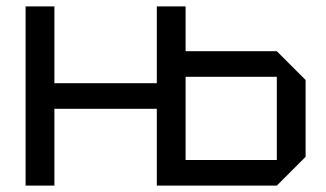

<svg xmlns="http://www.w3.org/2000/svg" viewBox="-20 -580 1020 600"><path d="M470 0V-240H150V0H60V-560H150V-320H470V-560H560V-420H845L935 -330V-90L845 0ZM560 -80H845V-340H560Z"/></svg>

Font: Tektur
Style: Regular
Weight: 400
Designer: Adam Jagosz
Foundry: Adam Jagosz
Version: Version 1.005;gftools[0.9.30]